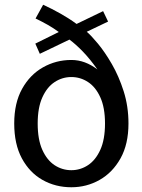

<svg xmlns="http://www.w3.org/2000/svg" viewBox="-20 -780 597 810"><path d="M281 10Q214 10 159.2 -21Q104.5 -52 72.2 -112Q40 -172 40 -259Q40 -345.5 73.2 -405.2Q106.5 -465 161.5 -496Q216.5 -527 281 -527Q310.5 -527 338 -516.8Q365.5 -506.5 391 -487Q359 -532 329.5 -562.5Q300 -593 273 -613L148 -553L129 -596L228 -645Q205.5 -661.5 181.8 -675Q158 -688.5 130 -702L162 -760Q198 -743.5 234.5 -723Q271 -702.5 303 -679L415 -733L436 -689L346 -646Q364 -631 393.2 -595.8Q422.5 -560.5 452 -509.5Q481.5 -458.5 501.8 -394.8Q522 -331 522 -259Q522 -172 488.5 -112Q455 -52 400.2 -21Q345.5 10 281 10ZM281 -62Q319 -62 351.2 -83.2Q383.5 -104.5 403.2 -148Q423 -191.5 423 -259Q423 -326 403.2 -369.5Q383.5 -413 351.2 -434Q319 -455 281 -455Q243 -455 210.8 -434Q178.5 -413 158.8 -369.5Q139 -326 139 -259Q139 -191.5 158.5 -148Q178 -104.5 210.2 -83.2Q242.5 -62 281 -62Z"/></svg>

Font: Expletus Sans
Style: Regular
Weight: 400
Designer: Jasper de Waard
Foundry: Designtown
Version: Version 7.500